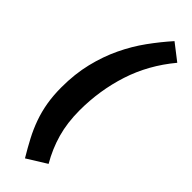

<svg xmlns="http://www.w3.org/2000/svg" viewBox="-334 -867 1034 1034"><g transform="rotate(45 183.0 -350.0)"><path d="M366 -786Q266 -666 220.5 -525.5Q175 -385 175 -233Q175 -139 197 -61Q219 17 261 89L150 158Q120 108 95.5 61.5Q71 15 53.5 -34Q36 -83 27 -136Q18 -189 18 -252Q18 -353 39 -439.5Q60 -526 95.5 -600.5Q131 -675 177 -738.5Q223 -802 273 -858Z"/></g></svg>

Font: Szlgxwxxxixliatcpuztgldltzi
Style: Regular
Weight: 700
Italic angle: -8°
Designer: Carrois Corporate & Edenspiekermann
Foundry: Carrois Corporate GbR & Edenspiekermann AG
Version: Version 2.001